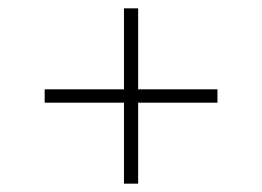

<svg xmlns="http://www.w3.org/2000/svg" viewBox="-20 -564 628 460"><path d="M501 -318H311V-124H277V-318H87V-350H277V-544H311V-350H501Z"/></svg>

Font: Inria Serif Light
Style: Regular
Weight: 300
Designer: Black Foundry Team
Foundry: Black Foundry
Version: Version 1.000; ttfautohint (v1.8.3)